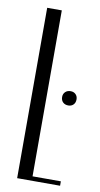

<svg xmlns="http://www.w3.org/2000/svg" viewBox="-82 -738 403 776"><g transform="rotate(10 119.5 -349.5)"><path d="M46.9 -699.2H106.9V-18.1H223.1V0H46.9ZM168.9 -355Q168.9 -367.7 177.2 -375.7Q185.5 -383.8 199.2 -383.8Q211.9 -383.8 220 -375.7Q228 -367.7 228 -355Q228 -341.3 220 -333.3Q211.9 -325.2 199.2 -325.2Q185.5 -325.2 177.2 -333.3Q168.9 -341.3 168.9 -355Z"/></g></svg>

Font: Moniqa Narrow Heading
Style: Regular
Weight: 400
Width: 4
Designer: Rajesh Rajput
Foundry: Rajesh Rajput
Version: Version 1.000